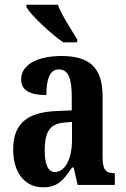

<svg xmlns="http://www.w3.org/2000/svg" viewBox="-20 -786 534 816"><path d="M249 -606H308V-619C285 -657 242 -721 226 -766H92V-756C112 -721 196 -642 249 -606ZM163 10C225 10 249 -19 286 -74H293L310 0H468V-50H465C428 -50 416 -66 416 -121V-377C416 -502 357 -548 241 -548C145 -548 70 -515 70 -448C70 -403 105 -382 177 -382C177 -450 192 -491 230 -491C272 -491 285 -449 285 -374V-317L218 -314C96 -309 36 -260 36 -152C36 -42 93 10 163 10ZM213 -55C183 -55 170 -90 170 -147C170 -222 190 -260 252 -265L286 -268V-191C286 -111 257 -55 213 -55Z"/></svg>

Font: Noto Serif Georgian ExtraCondensed Bold
Style: Regular
Weight: 700
Width: 2
Designer: Monotype Design Team, Akaki Razmadze
Foundry: Google LLC
Version: Version 2.003